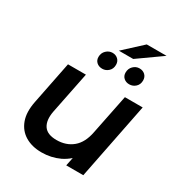

<svg xmlns="http://www.w3.org/2000/svg" viewBox="-202 -1014 1086 1160"><g transform="rotate(30 340.5 -434.5)"><path d="M258 7Q191 7 143.5 -21.5Q96 -50 76 -104.5Q56 -159 72 -238L131 -534H256L197 -241Q185 -176 209.5 -139.5Q234 -103 299 -103Q366 -103 411.5 -141Q457 -179 472 -257L528 -534H652L546 0H427L439 -58Q413 -35 382 -20Q324 7 258 7ZM511 -614Q488 -614 472.5 -628Q457 -642 457 -665Q457 -693 475.5 -711Q494 -729 518 -729Q542 -729 557.5 -714.5Q573 -700 573 -676Q573 -648 554.5 -631Q536 -614 511 -614ZM323 -614Q299 -614 283.5 -628Q268 -642 268 -665Q268 -693 287 -711Q306 -729 330 -729Q353 -729 368.5 -714.5Q384 -700 384 -676Q384 -648 365.5 -631Q347 -614 323 -614ZM356 -759 483 -876H621L456 -759Z"/></g></svg>

Font: Montserrat Thin SemiBold
Style: Italic
Weight: 600
Italic angle: -11.3°
Version: Version 9.000